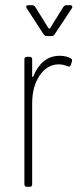

<svg xmlns="http://www.w3.org/2000/svg" viewBox="-20 -720 314 740"><path d="M253 -495Q260 -491 257 -482L253 -470Q250 -460 240 -465Q224 -472 205 -472Q161 -471 132.5 -428.5Q104 -386 104 -322V-10Q104 0 94 0H84Q74 0 74 -10V-491Q74 -501 84 -501H94Q104 -501 104 -491V-426Q104 -423 106 -423Q108 -423 109 -427Q124 -464 149.5 -484.5Q175 -505 210 -505Q235 -505 253 -495ZM81 -694Q81 -700 89 -700H104Q111 -700 116 -693L167 -611Q168 -610 170 -610Q172 -610 173 -611L224 -693Q229 -700 236 -700H250Q256 -700 258 -696.5Q260 -693 257 -688L190 -587Q186 -581 178 -581H160Q153 -581 148 -588L83 -688Q81 -692 81 -694Z"/></svg>

Font: Barlow Condensed Thin
Style: Regular
Weight: 250
Width: 3
Designer: Jeremy Tribby
Foundry: Tribby Type
Version: Version 1.408